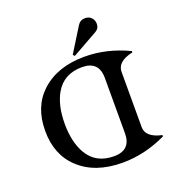

<svg xmlns="http://www.w3.org/2000/svg" viewBox="-133 -832 871 948"><g transform="rotate(-20 302.5 -358.0)"><path d="M418.9 -724.6Q439.9 -724.6 452.1 -710.9Q464.4 -697.3 464.4 -679.2Q464.4 -654.3 443.4 -642.6Q443.4 -642.6 308.1 -566.4L300.3 -575.2L379.4 -702.6Q393.1 -724.6 418.9 -724.6ZM321.8 -34.7Q410.2 -34.7 410.2 -123V-414.1Q410.2 -502.4 321.8 -502.4Q226.6 -502.4 182.6 -427.2Q146.5 -365.2 146.5 -268.6Q146.5 -171.9 182.6 -109.9Q226.1 -34.7 321.8 -34.7ZM351.1 9.8Q206.5 9.8 123 -68.8Q43.9 -142.1 43.9 -268.6Q43.9 -395 123 -468.3Q208 -546.9 351.1 -546.9Q467.8 -546.9 581.1 -492.7V-485.8Q498 -467.8 498 -413.6V-123.5Q498 -69.3 581.1 -51.3V-44.4Q467.8 9.8 351.1 9.8Z"/></g></svg>

Font: Modern Antiqua
Style: Book
Weight: 400
Designer: Wojciech Kalinowski "wmk69" (wmk69@o2.pl)
Foundry: Wojciech Kalinowski "wmk69" (wmk69@o2.pl)
Version: Version 3.1.0; 2021-05-28